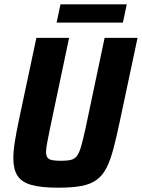

<svg xmlns="http://www.w3.org/2000/svg" viewBox="-20 -864 659 892"><path d="M250 8Q171 8 125.5 -5Q80 -18 61 -48Q42 -78 42 -129Q42 -162 49 -206Q56 -250 68 -307L149 -688H301L212 -266Q204 -226 199 -200Q194 -174 194 -159Q194 -141 200.5 -132Q207 -123 222.5 -120Q238 -117 263 -117Q293 -117 310.5 -121.5Q328 -126 338.5 -141Q349 -156 357.5 -186Q366 -216 377 -266L466 -688H619L538 -307Q522 -230 507.5 -175Q493 -120 475 -84.5Q457 -49 429 -28.5Q401 -8 358 0Q315 8 250 8ZM243 -759 261 -844H569L551 -759Z"/></svg>

Font: Saira SemiCondensed
Style: Bold Italic
Weight: 700
Width: 4
Italic angle: -12°
Designer: Hector Gatti with collaboration of the Omnibus-Type team
Foundry: Omnibus-Type
Version: Version 1.101